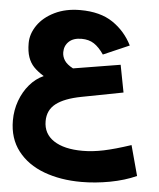

<svg xmlns="http://www.w3.org/2000/svg" viewBox="-54 -611 707 855"><g transform="rotate(5 300.0 -184.0)"><path d="M14 -49.5Q14 -95.5 29.2 -137.5Q44.5 -179.5 71.5 -211Q98.5 -242.5 133.5 -258Q105.5 -275.5 88.5 -293.2Q71.5 -311 62.8 -336.2Q54 -361.5 54 -398.5Q54 -439.5 80.2 -478Q106.5 -516.5 156 -540.8Q205.5 -565 270.5 -565Q360 -565 416.2 -527Q472.5 -489 503.5 -427L387.5 -376.5Q366 -408 343 -423Q320 -438 287.5 -438Q250.5 -438 230.8 -419.2Q211 -400.5 211 -371.5Q211 -352 222 -335Q233 -318 260.5 -303.5L470.5 -338L494 -216L309.5 -180.5Q233.5 -166 196.5 -137.2Q159.5 -108.5 159.5 -59Q159.5 -2.5 205.8 28Q252 58.5 334.5 58.5Q379.5 58.5 428.5 48.2Q477.5 38 550 14L586.5 149Q534.5 172.5 469 184.8Q403.5 197 341 197Q248 197 174 169.5Q100 142 57 86.5Q14 31 14 -49.5Z"/></g></svg>

Font: JuliaMono Black
Style: Italic
Weight: 900
Italic angle: -9°
Monospace: yes
Designer: cormullion
Foundry: corm
Version: Version 0.057; ttfautohint (v1.8.4)